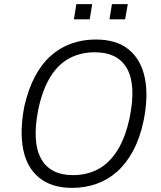

<svg xmlns="http://www.w3.org/2000/svg" viewBox="-20 -905 782 933"><path d="M331 8Q232 8 171.5 -40.5Q111 -89 93 -177.5Q75 -266 98 -387Q117 -471 149.5 -532.5Q182 -594 227 -634Q272 -674 327 -693.5Q382 -713 445 -713Q546 -713 605.5 -664.5Q665 -616 683.5 -527.5Q702 -439 678 -319Q660 -234 627 -172.5Q594 -111 549 -71Q504 -31 448.5 -11.5Q393 8 331 8ZM335 -54Q403 -54 457 -83Q511 -112 550 -173.5Q589 -235 610 -333Q642 -490 598 -570.5Q554 -651 440 -651Q373 -651 318.5 -622.5Q264 -594 225.5 -532.5Q187 -471 166 -373Q135 -216 179 -135Q223 -54 335 -54ZM512 -811 524 -885H601L588 -811ZM339 -811 351 -885H428L416 -811Z"/></svg>

Font: Nunito Sans 7pt SemiCondensed Light
Style: Italic
Weight: 300
Width: 4
Italic angle: -9°
Designer: Vernon Adams
Foundry: Vernon Adams
Version: Version 3.101;gftools[0.9.27]